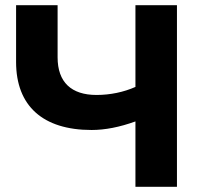

<svg xmlns="http://www.w3.org/2000/svg" viewBox="-20 -720 789 740"><path d="M502 -700V-385C457 -365 405 -354 352 -354C255 -354 202 -403 202 -499V-700H42V-481C42 -312 145 -219 333 -219C385 -219 441 -230 502 -252V0H662V-700Z"/></svg>

Font: Talent SemiBold
Style: Bold
Weight: 700
Designer: Mike Powis
Version: Version 1.001;hotconv 1.0.109;makeotfexe 2.5.65596